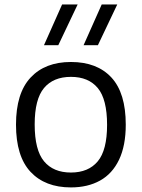

<svg xmlns="http://www.w3.org/2000/svg" viewBox="-20 -828 634 858"><path d="M51.5 -271Q51.5 -411.5 116.5 -481.2Q181.5 -551 297 -551Q413.5 -551 477.8 -481.8Q542 -412.5 542 -271Q542 -177 512 -114.2Q482 -51.5 427 -21Q372 9.5 297 9.5Q181.5 9.5 116.5 -60Q51.5 -129.5 51.5 -271ZM458.5 -270Q458.5 -384.5 417 -434.5Q375.5 -484.5 297 -484.5Q218.5 -484.5 176.8 -434.8Q135 -385 135 -272Q135 -157.5 176.8 -107.2Q218.5 -57 297 -57Q375 -57 416.8 -107Q458.5 -157 458.5 -270ZM176.5 -626 257.5 -808H327L240.5 -626ZM353.5 -626 434.5 -808H504L417.5 -626Z"/></svg>

Font: Encode Sans Semi Expanded
Style: Regular
Weight: 400
Width: 6
Designer: Multiple Designers
Foundry: Impallari Type
Version: Version 2.000